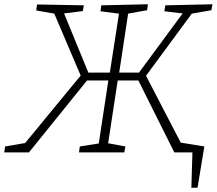

<svg xmlns="http://www.w3.org/2000/svg" viewBox="-41 -716 1020 902"><path d="M952 -668 860 -652 645 -360 808 -46 919 -28 887 166H858L863 0H778L609 -338H512L467 -43L548 -28L543 0H330L334 -28L423 -42L468 -338H368L95 0H-21L-17 -28L77 -44L338 -361L214 -652L129 -667L133 -695L353 -691L348 -664L260 -653L374 -375H475L518 -652L431 -663L435 -691L654 -696L650 -668L561 -652L519 -375H612L817 -653L731 -663L736 -691L957 -696Z"/></svg>

Font: Bitter Pro Light
Style: Italic
Weight: 300
Italic angle: -9°
Designer: Sol Matas, and Bitter project Authors
Foundry: Sol Matas
Version: Version 1.010